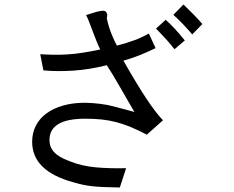

<svg xmlns="http://www.w3.org/2000/svg" viewBox="-20 -762 1040 854"><path d="M674 -635 717 -674Q739 -654 759 -632.5Q779 -611 802 -582L756 -543Q748 -553 740 -563Q732 -573 722.5 -583.5Q713 -594 701 -606.5Q689 -619 674 -635ZM642 -613 672 -548Q635 -530 601 -516.5Q567 -503 529 -492Q590 -385 632 -322Q674 -259 705 -227L633 -163Q595 -183 562.5 -196.5Q530 -210 498 -218.5Q466 -227 432.5 -230.5Q399 -234 359 -234Q200 -234 200 -139Q200 -108 220.5 -85.5Q241 -63 287 -46Q343 -23 408 -17.5Q473 -12 541 -14L513 72Q471 71 442.5 70Q414 69 391.5 66.5Q369 64 350 60Q331 56 307 49Q123 -1 123 -131Q123 -171 139.5 -203Q156 -235 186.5 -257.5Q217 -280 260.5 -292.5Q304 -305 358 -305Q432 -303 484.5 -289Q537 -275 578 -264Q564 -287 547.5 -316Q531 -345 514.5 -373.5Q498 -402 482.5 -428Q467 -454 455 -472Q380 -453 308 -448Q236 -443 173 -449L159 -521Q189 -519 219 -518.5Q249 -518 280.5 -520Q312 -522 348 -527.5Q384 -533 426 -542Q418 -557 409.5 -578.5Q401 -600 392.5 -622.5Q384 -645 376.5 -664.5Q369 -684 363 -695L408 -709Q440 -717 447.5 -712.5Q455 -708 457 -697Q457 -694 456.5 -689.5Q456 -685 455 -680Q464 -639 478 -606Q492 -573 500 -559Q545 -571 579 -583.5Q613 -596 642 -613ZM751 -696 796 -742Q819 -720 842.5 -696Q866 -672 880 -655L835 -609Q828 -617 817 -629.5Q806 -642 794 -654.5Q782 -667 770 -678.5Q758 -690 751 -696Z"/></svg>

Font: D2Coding ligature
Style: Regular
Weight: 400
Monospace: yes
Designer: Yong-Rak Park; Jeong-Hwan Yoon; Sang-Min Lee;
Foundry: NHN Corporation
Version: Version 1.3.2; Build 20180524